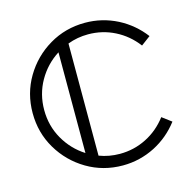

<svg xmlns="http://www.w3.org/2000/svg" viewBox="-101 -783 892 885"><g transform="rotate(-15 345.0 -340.5)"><path d="M379.4 0Q285.6 0 208.3 -45.9Q130.9 -91.8 85 -169.2Q39.1 -246.6 39.1 -340.3Q39.1 -434.1 85 -511.5Q130.9 -588.9 208.3 -634.8Q285.6 -680.7 379.4 -680.7Q460.9 -680.7 533.7 -643.6Q603.5 -607.4 651.4 -544.4L606.9 -511.2Q565.4 -565.9 506.3 -595.7Q447.3 -625.5 379.4 -625.5Q328.1 -625.5 281.7 -607.9V-72.8Q328.1 -55.2 379.4 -55.2Q447.3 -55.2 506.3 -85Q565.4 -114.7 606.9 -169.4L651.4 -136.2Q603.5 -73.2 533.7 -37.1Q460.9 0 379.4 0ZM226.6 -100.1V-580.6Q166 -542 130.1 -479Q94.2 -416 94.2 -340.3Q94.2 -264.6 130.1 -201.7Q166 -138.7 226.6 -100.1Z"/></g></svg>

Font: X Company
Style: Regular
Weight: 400
Designer: GGBotNet
Foundry: GGBotNet
Version: 0.90